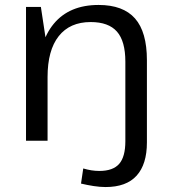

<svg xmlns="http://www.w3.org/2000/svg" viewBox="-20 -568 689 775"><path d="M406 187Q384 187 358 183Q332 179 307 173L316 112Q333 117 349 119.5Q365 122 381 122Q436 122 461 93.5Q486 65 486 2V-9H573V7Q573 95 531.5 141Q490 187 406 187ZM486 -319Q486 -402 452 -440.5Q418 -479 346 -479Q262 -479 217 -422Q172 -365 172 -257L134 -188V-254Q134 -396 197 -472Q260 -548 378 -548Q477 -548 525 -493.5Q573 -439 573 -325V0H486ZM85 -540H145L172 -362V0H85Z"/></svg>

Font: Pathway Extreme
Style: Regular
Weight: 400
Designer: Eduardo Rodriguez Tunni
Foundry: Eduardo Rodriguez Tunni
Version: Version 1.001;gftools[0.9.26]